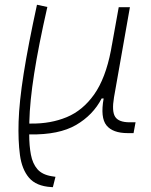

<svg xmlns="http://www.w3.org/2000/svg" viewBox="-20 -547 626 796"><path d="M199.2 229 191.4 228.5Q129.9 224.6 100.3 189.9Q70.8 155.3 62.7 95.7Q54.7 36.1 57.1 -42.5Q59.6 -124 78.1 -241.7Q96.7 -359.4 133.3 -527.3L176.3 -518.1Q139.6 -356.9 121.6 -241.5Q103.5 -126 101.6 -42Q101.6 -38.1 101.6 -34.7H108.9Q189.9 -33.7 256.6 -61.3Q323.2 -88.9 370.4 -155.5Q417.5 -222.2 439.9 -337.9L443.4 -357.9Q443.8 -358.9 443.8 -359.9V-359.4L472.2 -517.1H518.6L452.6 -143.1Q442.9 -85.9 457.3 -63Q471.7 -40 517.6 -40H542L533.7 4.9H509.8Q447.3 4.9 421.4 -27.3Q395.5 -59.6 409.7 -138.7H401.4Q365.7 -69.8 295.2 -28.8Q224.6 12.2 104 10.3H101.1Q101.1 57.6 108.2 94.5Q115.2 131.3 135 154.3Q154.8 177.2 194.3 183.6L210 186Z"/></svg>

Font: Cascadia Code NF ExtraLight
Style: Italic
Weight: 200
Italic angle: -10°
Monospace: yes
Designer: Aaron Bell
Foundry: Saja Typeworks
Version: Version 2404.023; ttfautohint (v1.8.4)